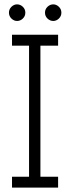

<svg xmlns="http://www.w3.org/2000/svg" viewBox="-20 -859 321 879"><path d="M246 0V-50H165V-650H246V-700H35V-650H113V-50H35V0ZM261 -801Q261 -817 249.5 -828Q238 -839 224 -839Q209 -839 197.5 -828Q186 -817 186 -801Q186 -785 197.5 -774Q209 -763 224 -763Q238 -763 249.5 -774Q261 -785 261 -801ZM96 -801Q96 -817 84.5 -828Q73 -839 58 -839Q44 -839 32.5 -828Q21 -817 21 -801Q21 -785 32.5 -774Q44 -763 58 -763Q73 -763 84.5 -774Q96 -785 96 -801Z"/></svg>

Font: Josefin Slab Thin Medium
Style: Regular
Weight: 500
Version: Version 2.000